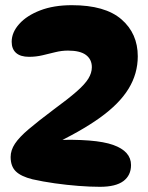

<svg xmlns="http://www.w3.org/2000/svg" viewBox="-20 -707 572 740"><path d="M257 -687Q385 -687 448 -632.5Q511 -578 511 -490Q511 -423 475.5 -365Q440 -307 365.5 -253.5Q291 -200 174 -145L185 -167Q347 -173 416 -148.5Q485 -124 485 -71Q485 -31 455.5 -9Q426 13 365 13Q328 13 282.5 9.5Q237 6 191 -0.5Q145 -7 105 -16Q61 -27 41 -46.5Q21 -66 21 -102Q21 -128 37.5 -153Q54 -178 90.5 -209Q127 -240 187 -285Q243 -326 275 -354Q307 -382 320.5 -404Q334 -426 334 -448Q334 -478 311.5 -495Q289 -512 242 -512Q218 -512 193.5 -506Q169 -500 144 -494Q119 -488 92 -488Q59 -488 42 -503Q25 -518 25 -546Q25 -582 54 -614.5Q83 -647 135 -667Q187 -687 257 -687Z"/></svg>

Font: DynaPuff Medium
Style: Regular
Weight: 500
Version: Version 2.000